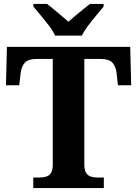

<svg xmlns="http://www.w3.org/2000/svg" viewBox="-20 -951 693 971"><path d="M148.3 0V-53H176.5Q196.7 -53 212.6 -57.5Q228.5 -62 237.7 -76.1Q246.9 -90.2 246.9 -118.3V-653H167.1Q122.8 -653 105.7 -634Q88.5 -615 84.5 -582L77.2 -519.9H10.1L15.1 -714H638.5L643.5 -519.9H576.4L569.6 -582Q565.6 -615 548.6 -634Q531.6 -653 486.6 -653H406.5V-118.1Q406.5 -90.1 415.8 -76.1Q425.1 -62.1 441.1 -57.5Q457.2 -53 476.9 -53H505.1V0ZM258.6 -771Q248.6 -794 228.3 -820.5Q207.9 -847 186.3 -873Q164.7 -899 148.7 -918V-931H217.9Q232.2 -920.6 251.5 -904.2Q270.8 -887.8 290.9 -871.3Q310.9 -854.8 325.9 -841.2Q340.9 -854.8 360.9 -871.3Q380.9 -887.8 401 -904.2Q421.1 -920.6 434.9 -931H504V-918Q489 -899 466.9 -873Q444.8 -847 425 -820.5Q405.2 -794 394.2 -771Z"/></svg>

Font: Noto Serif Lao
Style: Regular
Weight: 400
Designer: Monotype Design Team
Foundry: Monotype Imaging Inc.
Version: Version 2.003